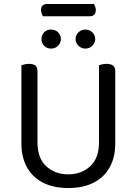

<svg xmlns="http://www.w3.org/2000/svg" viewBox="-20 -935 689 968"><path d="M324 13Q249 13 196 -14.5Q143 -42 115.5 -92.5Q88 -143 88 -210V-292H169V-217Q169 -137 213.5 -96.5Q258 -56 324 -56Q390 -56 434.5 -96.5Q479 -137 479 -217V-292H561V-210Q561 -143 533.5 -92.5Q506 -42 453 -14.5Q400 13 324 13ZM169 -251H88V-606Q93 -608 103.5 -610.5Q114 -613 126 -613Q148 -613 158.5 -604.5Q169 -596 169 -576ZM561 -251H479V-606Q484 -608 494.5 -610.5Q505 -613 517 -613Q539 -613 550 -604.5Q561 -596 561 -576ZM287 -738Q287 -719 273 -704.5Q259 -690 237 -690Q216 -690 202.5 -704.5Q189 -719 189 -738Q189 -758 202.5 -772Q216 -786 237 -786Q259 -786 273 -772Q287 -758 287 -738ZM460 -738Q460 -719 445.5 -704.5Q431 -690 410 -690Q390 -690 375.5 -704.5Q361 -719 361 -738Q361 -758 375.5 -772Q390 -786 410 -786Q431 -786 445.5 -772Q460 -758 460 -738ZM433 -853H197Q193 -859 190 -867Q187 -875 187 -884Q187 -901 195.5 -908Q204 -915 217 -915H454Q457 -910 460 -901.5Q463 -893 463 -885Q463 -869 455 -861Q447 -853 433 -853Z"/></svg>

Font: Baloo Bhaijaan 2
Style: Regular
Weight: 400
Designer: Sanskriti Dholi, Noopur Datye and Ek Type
Foundry: Ek Type
Version: Version 1.701